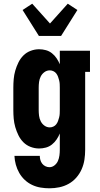

<svg xmlns="http://www.w3.org/2000/svg" viewBox="-20 -794 540 1037"><path d="M247 223Q223 223 199 219Q175 215 153 204.5Q131 194 113.5 177.5Q96 161 84 140Q72 119 65.5 95.5Q59 72 58 48H195Q195 59 198 70Q201 81 208 90Q215 99 225.5 104Q236 109 247 109Q262 109 274.5 99Q287 89 293 75Q299 61 301 45.5Q303 30 303 15V-73Q296 -56 285.5 -40.5Q275 -25 260.5 -13.5Q246 -2 228 3Q210 8 191 8Q168 8 145.5 -0.5Q123 -9 106.5 -25.5Q90 -42 79.5 -63.5Q69 -85 62.5 -107.5Q56 -130 54 -153.5Q52 -177 52 -200V-320Q52 -343 54 -366.5Q56 -390 62.5 -412.5Q69 -435 79.5 -456.5Q90 -478 106.5 -494.5Q123 -511 145.5 -519.5Q168 -528 191 -528Q210 -528 228 -523Q246 -518 260.5 -506.5Q275 -495 285.5 -479.5Q296 -464 303 -447V-520H466V-406H440V15Q440 42 436 68.5Q432 95 421 120Q410 145 392 165.5Q374 186 350.5 199Q327 212 300.5 217.5Q274 223 247 223ZM249 -106Q259 -106 268.5 -110.5Q278 -115 284 -123Q290 -131 293.5 -140.5Q297 -150 299.5 -160Q302 -170 302.5 -180Q303 -190 303 -200V-320Q303 -330 302.5 -340Q302 -350 299.5 -360Q297 -370 293.5 -379.5Q290 -389 284 -397Q278 -405 268.5 -409.5Q259 -414 249 -414Q233 -414 220 -404.5Q207 -395 200 -381Q193 -367 191 -351.5Q189 -336 189 -320V-200Q189 -184 191 -168.5Q193 -153 200 -139Q207 -125 220 -115.5Q233 -106 249 -106ZM190 -600 102 -740 154 -774 250 -667 346 -774 398 -740 310 -600Z"/></svg>

Font: Iosevka Curly Slab Heavy
Style: Regular
Weight: 900
Monospace: yes
Designer: Belleve Invis
Foundry: Belleve Invis
Version: Version 22.1.2; ttfautohint (v1.8.4)